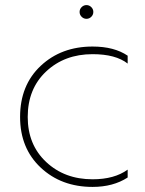

<svg xmlns="http://www.w3.org/2000/svg" viewBox="-20 -725 571 755"><path d="M482 -506V-475Q435 -512 344 -512Q234 -512 161.5 -444Q89 -376 89 -265Q89 -156 161.5 -88Q234 -20 344 -20Q430 -20 482 -58V-27Q425 10 344 10Q221 10 140 -66Q59 -142 59 -265Q59 -390 140 -466Q221 -542 344 -542Q429 -542 482 -506ZM339 -659Q331 -651 320 -651Q309 -651 301 -659Q293 -667 293 -678Q293 -689 301 -697Q309 -705 320 -705Q331 -705 339 -697Q347 -689 347 -678Q347 -667 339 -659Z"/></svg>

Font: Roundo ExtraLight
Style: Regular
Weight: 250
Designer: Namrata Goyal (Gurmukhi), Shiva Nallaperumal (Latin)
Foundry: Indian Type Foundry
Version: Version 1.000;PS 1.0;hotconv 1.0.88;makeotf.lib2.5.647800